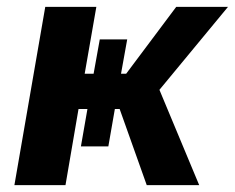

<svg xmlns="http://www.w3.org/2000/svg" viewBox="-20 -540 685 560"><path d="M408 0H561L445 -278L645 -520H494L348 -325H333L351 -425H271L253 -325H227L261 -520H112L22 0H171L209 -222H235L216 -113H296L315 -222H329Z"/></svg>

Font: Fixel Display 20240404
Style: Bold Italic
Weight: 700
Italic angle: -10°
Designer: AlfaBravo + MacPaw
Foundry: Kyrylo Tkachov, Marchela Mozhyna, Serhii Makarenko, Maria Weinstein, Zakhar Kryvoshyya
Version: Version 1.211;Glyphs 3.2 (3225)